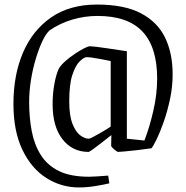

<svg xmlns="http://www.w3.org/2000/svg" viewBox="-20 -658 817 843"><path d="M406 -638Q526 -638 599 -599.5Q672 -561 705 -492.5Q738 -424 738 -332Q738 -277 726.5 -223Q715 -169 699 -123.5Q683 -78 668 -47Q653 -16 645 -7Q617 -3 584 1Q551 5 526 7Q501 9 498 9Q496 9 488.5 3.5Q481 -2 474.5 -8.5Q468 -15 468 -18L469 -65Q451 -51 429 -33.5Q407 -16 389.5 -3.5Q372 9 369 9Q298 9 254.5 -46.5Q211 -102 211 -200Q211 -248 219 -291Q227 -334 239 -358Q249 -374 268 -390.5Q287 -407 308.5 -421.5Q330 -436 348.5 -445.5Q367 -455 375 -455Q382 -455 403 -452.5Q424 -450 450.5 -446Q477 -442 500.5 -438.5Q524 -435 537 -433V-49L614 -41Q636 -97 653 -170.5Q670 -244 670 -313Q670 -451 605.5 -519.5Q541 -588 408 -588Q352 -588 297.5 -572Q243 -556 197 -524Q180 -508 164.5 -474Q149 -440 136 -396Q123 -352 115.5 -304Q108 -256 108 -210Q108 -141 119.5 -81.5Q131 -22 159.5 23Q188 68 239 93Q290 118 371 118Q380 118 406.5 116.5Q433 115 455 113L460 147Q435 153 398 159Q361 165 327 165Q249 165 183.5 123.5Q118 82 78.5 0Q39 -82 39 -202Q39 -329 81 -427Q123 -525 204.5 -581.5Q286 -638 406 -638ZM355 -406Q344 -403 327.5 -386Q311 -369 297.5 -328.5Q284 -288 284 -213Q284 -151 298 -115Q312 -79 332 -64Q352 -49 370 -49Q374 -49 387.5 -56Q401 -63 417.5 -72.5Q434 -82 448 -90.5Q462 -99 466 -103V-390Q446 -394 423 -398.5Q400 -403 381 -405.5Q362 -408 355 -406Z"/></svg>

Font: Grenze Gotisch Light
Style: Regular
Weight: 300
Designer: Renata Polastri
Foundry: Omnibus-Type
Version: Version 1.001